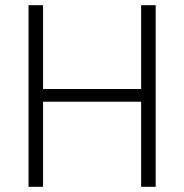

<svg xmlns="http://www.w3.org/2000/svg" viewBox="-20 -720 710 740"><path d="M90 -700H146V-377H524V-700H580V0H524V-328H146V0H90Z"/></svg>

Font: Sarabun ExtraLight
Style: Regular
Weight: 275
Designer: Suppakit Chalermlarp | Katatrad Co.,Ltd.
Foundry: Cadson Demak Co.,Ltd.
Version: Version 1.000; ttfautohint (v1.6)